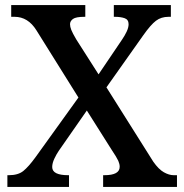

<svg xmlns="http://www.w3.org/2000/svg" viewBox="-20 -734 724 754"><path d="M9 0V-46H15Q51 -46 71.5 -62.5Q92 -79 119 -116L288 -351L123 -615Q90 -668 37 -668H24V-714H315V-668H312Q278 -668 266.5 -659.5Q255 -651 255 -639Q255 -629 260 -616.5Q265 -604 279 -580L367 -442L459 -578Q470 -594 477.5 -610Q485 -626 485 -639Q485 -657 469.5 -662.5Q454 -668 430 -668H427V-714H651V-668H642Q613 -668 592.5 -652.5Q572 -637 543 -596L398 -391L582 -99Q603 -69 623.5 -57.5Q644 -46 662 -46H675V0H385V-46H390Q450 -46 450 -79Q450 -90 444.5 -102.5Q439 -115 417 -148L321 -300L211 -142Q202 -129 193.5 -111Q185 -93 185 -78Q185 -46 248 -46H251V0Z"/></svg>

Font: Noto Serif Tibetan Medium
Style: Regular
Weight: 500
Designer: Monotype Design Team
Foundry: Monotype Imaging Inc.
Version: Version 2.103; ttfautohint (v1.8.4.7-5d5b)